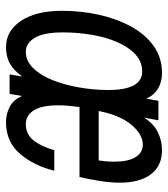

<svg xmlns="http://www.w3.org/2000/svg" viewBox="20 -568 560 640"><g transform="rotate(90 300.0 -248.0)"><path d="M137 12Q83 12 49.5 -38Q16 -88 16 -175Q16 -238 29 -297Q42 -356 68 -404Q94 -452 133 -480Q172 -508 224 -508Q252 -508 274 -495.5Q296 -483 309 -456L316 -496H381L372 -448Q392 -480 420.5 -494Q449 -508 480 -508Q533 -508 561 -471Q589 -434 589 -366Q589 -338 583 -299.5Q577 -261 570 -233H337Q331 -193 331 -162Q331 -107 348 -80.5Q365 -54 394 -54Q426 -54 446 -77.5Q466 -101 481 -149H549Q533 -82 493 -35Q453 12 387 12Q359 12 335 -1Q311 -14 300 -42L293 0H228L235 -42Q215 -14 192 -1Q169 12 137 12ZM350 -297H515Q517 -311 518 -324Q519 -337 519 -348Q519 -395 504 -419.5Q489 -444 462 -444Q428 -444 396 -406Q364 -368 350 -297ZM152 -54Q183 -54 207 -78.5Q231 -103 247 -143Q263 -183 271.5 -232Q280 -281 280 -329Q280 -442 218 -442Q186 -442 161.5 -419.5Q137 -397 120.5 -359Q104 -321 96 -274Q88 -227 88 -177Q88 -114 106 -84Q124 -54 152 -54Z"/></g></svg>

Font: DM Mono Light
Style: Italic
Weight: 300
Italic angle: -10°
Designer: Colophon Foundry
Foundry: Colophon Foundry
Version: Version 1.000; ttfautohint (v1.8.2.53-6de2)